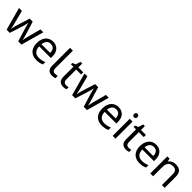

<svg xmlns="http://www.w3.org/2000/svg" viewBox="471 -2498 4269 4269"><g transform="rotate(45 2605.0 -363.5)"><path d="M431 -303Q425 -324 419 -344.5Q413 -365 408.5 -383.5Q404 -402 400 -418Q396 -434 394 -445H390Q388 -434 384.5 -418Q381 -402 376.5 -383Q372 -364 366.5 -343.5Q361 -323 354 -302L258 -1H158L11 -537H102L176 -251Q184 -222 191 -192.5Q198 -163 203.5 -136.5Q209 -110 211 -91H215Q218 -103 222 -121Q226 -139 230.5 -159Q235 -179 240.5 -199Q246 -219 251 -235L346 -537H442L534 -235Q541 -212 548.5 -186Q556 -160 562 -135.5Q568 -111 570 -92H574Q576 -109 581.5 -134.5Q587 -160 594.5 -190.5Q602 -221 610 -251L685 -537H775L626 -1H523Z M1078 -546Q1147 -546 1196.5 -516Q1246 -486 1272.5 -431.5Q1299 -377 1299 -304V-251H932Q934 -160 978.5 -112.5Q1023 -65 1103 -65Q1154 -65 1193.5 -74.5Q1233 -84 1275 -102V-25Q1234 -7 1194 1.5Q1154 10 1099 10Q1023 10 964.5 -21Q906 -52 873.5 -113.5Q841 -175 841 -264Q841 -352 870.5 -415Q900 -478 953.5 -512Q1007 -546 1078 -546ZM1077 -474Q1014 -474 977.5 -433.5Q941 -393 934 -321H1207Q1207 -367 1193 -401Q1179 -435 1150.5 -454.5Q1122 -474 1077 -474Z M1593 10Q1549 10 1514.5 -4.5Q1480 -19 1460 -55.5Q1440 -92 1440 -157V-714H1529V-165Q1529 -117 1547.5 -93Q1566 -69 1606 -69Q1628 -69 1651.5 -72.5Q1675 -76 1688 -80V-6Q1674 1 1646.5 5.5Q1619 10 1593 10Z M1962 -62Q1982 -62 2003 -65.5Q2024 -69 2037 -73V-6Q2023 1 1997 5.5Q1971 10 1947 10Q1905 10 1869.5 -4.5Q1834 -19 1812 -55Q1790 -91 1790 -156V-468H1714V-510L1791 -545L1826 -659H1878V-536H2033V-468H1878V-158Q1878 -109 1901.5 -85.5Q1925 -62 1962 -62Z M2490 -303Q2484 -324 2478 -344.5Q2472 -365 2467.5 -383.5Q2463 -402 2459 -418Q2455 -434 2453 -445H2449Q2447 -434 2443.5 -418Q2440 -402 2435.5 -383Q2431 -364 2425.5 -343.5Q2420 -323 2413 -302L2317 -1H2217L2070 -537H2161L2235 -251Q2243 -222 2250 -192.5Q2257 -163 2262.5 -136.5Q2268 -110 2270 -91H2274Q2277 -103 2281 -121Q2285 -139 2289.5 -159Q2294 -179 2299.5 -199Q2305 -219 2310 -235L2405 -537H2501L2593 -235Q2600 -212 2607.5 -186Q2615 -160 2621 -135.5Q2627 -111 2629 -92H2633Q2635 -109 2640.5 -134.5Q2646 -160 2653.5 -190.5Q2661 -221 2669 -251L2744 -537H2834L2685 -1H2582Z M3137 -546Q3206 -546 3255.5 -516Q3305 -486 3331.5 -431.5Q3358 -377 3358 -304V-251H2991Q2993 -160 3037.5 -112.5Q3082 -65 3162 -65Q3213 -65 3252.5 -74.5Q3292 -84 3334 -102V-25Q3293 -7 3253 1.5Q3213 10 3158 10Q3082 10 3023.5 -21Q2965 -52 2932.5 -113.5Q2900 -175 2900 -264Q2900 -352 2929.5 -415Q2959 -478 3012.5 -512Q3066 -546 3137 -546ZM3136 -474Q3073 -474 3036.5 -433.5Q3000 -393 2993 -321H3266Q3266 -367 3252 -401Q3238 -435 3209.5 -454.5Q3181 -474 3136 -474Z M3582 -536V0H3494V-536ZM3539 -737Q3559 -737 3574.5 -723.5Q3590 -710 3590 -681Q3590 -653 3574.5 -639Q3559 -625 3539 -625Q3517 -625 3502 -639Q3487 -653 3487 -681Q3487 -710 3502 -723.5Q3517 -737 3539 -737Z M3931 -62Q3951 -62 3972 -65.5Q3993 -69 4006 -73V-6Q3992 1 3966 5.5Q3940 10 3916 10Q3874 10 3838.5 -4.5Q3803 -19 3781 -55Q3759 -91 3759 -156V-468H3683V-510L3760 -545L3795 -659H3847V-536H4002V-468H3847V-158Q3847 -109 3870.5 -85.5Q3894 -62 3931 -62Z M4320 -546Q4389 -546 4438.5 -516Q4488 -486 4514.5 -431.5Q4541 -377 4541 -304V-251H4174Q4176 -160 4220.5 -112.5Q4265 -65 4345 -65Q4396 -65 4435.5 -74.5Q4475 -84 4517 -102V-25Q4476 -7 4436 1.5Q4396 10 4341 10Q4265 10 4206.5 -21Q4148 -52 4115.5 -113.5Q4083 -175 4083 -264Q4083 -352 4112.5 -415Q4142 -478 4195.5 -512Q4249 -546 4320 -546ZM4319 -474Q4256 -474 4219.5 -433.5Q4183 -393 4176 -321H4449Q4449 -367 4435 -401Q4421 -435 4392.5 -454.5Q4364 -474 4319 -474Z M4935 -546Q5031 -546 5080 -499.5Q5129 -453 5129 -349V0H5042V-343Q5042 -408 5013 -440Q4984 -472 4922 -472Q4833 -472 4799 -422Q4765 -372 4765 -278V0H4677V-536H4748L4761 -463H4766Q4784 -491 4810.5 -509.5Q4837 -528 4869 -537Q4901 -546 4935 -546Z"/></g></svg>

Font: lbangla85
Style: Book
Weight: 400
Designer: Jelle Bosma - Monotype Design Team
Foundry: Monotype Imaging Inc.
Version: Version 2.003